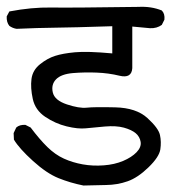

<svg xmlns="http://www.w3.org/2000/svg" viewBox="-22 -582 542 572"><path d="M226.6 -29.3Q187.5 -37.1 152.3 -51.3Q117.2 -65.4 76.2 -102.5Q35.2 -139.6 19.5 -166L18.6 -185.5L26.4 -202.1Q36.1 -210.9 53.7 -210L69.3 -202.1Q95.7 -167 119.1 -144Q142.6 -121.1 168.5 -109.4Q194.3 -97.7 224.6 -92.3Q254.9 -86.9 287.1 -89.4Q319.3 -91.8 344.7 -102.5Q370.1 -113.3 384.8 -128.4Q399.4 -143.6 397 -159.2Q394.5 -174.8 382.3 -185.1Q370.1 -195.3 347.2 -201.7Q324.2 -208 290.5 -205.1Q256.8 -202.1 233.4 -199.7Q210 -197.3 176.3 -205.6Q142.6 -213.9 112.8 -233.9Q83 -253.9 75.7 -287.1Q68.4 -320.3 71.8 -346.7Q75.2 -373 97.2 -390.6Q119.1 -408.2 142.1 -415.5Q165 -422.9 201.7 -426.3Q238.3 -429.7 312.5 -422.9V-503.9Q192.4 -500 141.6 -499.5Q90.8 -499 27.3 -496.1Q15.6 -498 5.9 -504.9Q-2.9 -515.6 -2 -533.2L5.9 -547.9Q72.3 -560.5 129.9 -559.6Q187.5 -558.6 390.6 -561.5Q428.7 -563.5 460 -550.8Q469.7 -541 467.8 -523.4L460 -507.8Q445.3 -497.1 424.8 -498L372.1 -502.9V-378.9Q370.1 -347.7 334 -356.4Q301.8 -364.3 266.1 -365.7Q230.5 -367.2 195.3 -364.3Q160.2 -361.3 145 -345.7Q129.9 -330.1 135.3 -306.6Q140.6 -283.2 177.2 -271Q213.9 -258.8 236.3 -261.2Q258.8 -263.7 321.3 -262.2Q383.8 -260.7 417 -230.5Q450.2 -200.2 454.6 -179.7Q459 -159.2 455.6 -136.7Q452.1 -114.3 420.4 -83.5Q388.7 -52.7 358.4 -42Q328.1 -31.2 293.5 -30.8Q258.8 -30.3 226.6 -29.3Z"/></svg>

Font: NaikaiFont
Style: Regular
Weight: 400
Version: Version 1.67